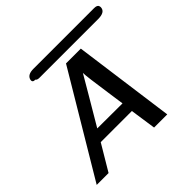

<svg xmlns="http://www.w3.org/2000/svg" viewBox="-194 -1033 1247 1247"><g transform="rotate(-45 429.5 -410.0)"><path d="M226 -763Q197 -762 203 -787Q212 -822 267 -822H818H820H823Q852 -822 857 -807Q860 -796 859 -793Q856 -753 792 -753H253Q232 -753 226 -763ZM24 2 441 -697H577L672 2H551L525 -176H239L133 2ZM286 -255 517 -254Q513 -284 500.5 -370Q488 -456 481.5 -507Q475 -558 475 -576Q457 -544 395 -439.5Q333 -335 286 -255Z"/></g></svg>

Font: Coval
Style: Medium Italic
Weight: 500
Foundry: Context Ltd
Version: Version 001.000